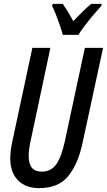

<svg xmlns="http://www.w3.org/2000/svg" viewBox="-20 -961 552 991"><path d="M183 10Q112 10 72.5 -30.5Q33 -71 33 -144Q33 -162 35.5 -183.5Q38 -205 43 -228L147 -714H240L136 -224Q128 -187 128 -156Q128 -75 195 -75Q243 -75 270 -112.5Q297 -150 315 -233L418 -714H512L406 -223Q383 -115 332.5 -52.5Q282 10 183 10ZM304 -781Q300 -799 290 -827.5Q280 -856 269 -884.5Q258 -913 249 -930L252 -941H304Q314 -927 328 -904.5Q342 -882 358 -852Q384 -879 407.5 -902Q431 -925 451 -941H505L503 -931Q488 -914 464 -886Q440 -858 418 -829Q396 -800 385 -781Z"/></svg>

Font: Noto Sans ExtraCondensed Medium
Style: Italic
Weight: 500
Width: 2
Italic angle: -12°
Designer: Monotype Design Team
Foundry: Monotype Imaging Inc.
Version: Version 2.013; ttfautohint (v1.8.4.7-5d5b)